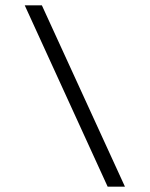

<svg xmlns="http://www.w3.org/2000/svg" viewBox="-20 -696 558 716"><path d="M136.1 -676.2H72.2L381.4 0H445.9Z"/></svg>

Font: Estedad VF
Style: Regular
Weight: 100
Designer: Amin Abedi
Version: Version 7.3